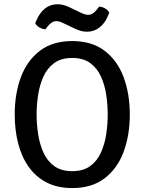

<svg xmlns="http://www.w3.org/2000/svg" viewBox="-20 -894 697 926"><path d="M156.5 -342Q156.5 -296 163.8 -248Q171 -200 189.2 -159Q207.5 -118 241.2 -93.2Q275 -68.5 328.5 -68.5Q381.5 -68.5 415.2 -93.2Q449 -118 467.2 -159Q485.5 -200 492.5 -248Q499.5 -296 499.5 -342Q499.5 -388 492.5 -435.8Q485.5 -483.5 467.2 -524.2Q449 -565 415.2 -589.8Q381.5 -614.5 328.5 -614.5Q275 -614.5 241.2 -589.8Q207.5 -565 189.2 -524.2Q171 -483.5 163.8 -435.8Q156.5 -388 156.5 -342ZM51 -342Q51 -442.5 81 -522.5Q111 -602.5 172.5 -649.2Q234 -696 328.5 -696Q423 -696 484.8 -649Q546.5 -602 576.2 -521.8Q606 -441.5 606 -342Q606 -241.5 576 -161.2Q546 -81 484.5 -34Q423 13 328.5 13Q257 13 204.8 -14Q152.5 -41 118.2 -89.5Q84 -138 67.5 -202.5Q51 -267 51 -342ZM284 -783Q275 -787.5 267.2 -789.8Q259.5 -792 251 -792Q240 -792 229.5 -785.2Q219 -778.5 210.5 -767.5L199 -752.5Q184.5 -753.5 170 -761.8Q155.5 -770 150 -782.5L157 -798.5Q172.5 -834 198 -853.8Q223.5 -873.5 258 -873.5Q275 -873.5 289.8 -868.8Q304.5 -864 316 -858.5L370.5 -832.5Q379.5 -828 389 -825.2Q398.5 -822.5 406 -822.5Q417 -822.5 427.2 -829Q437.5 -835.5 446.5 -847L458 -862Q473 -861.5 487.5 -853Q502 -844.5 507 -832L500 -816Q485 -780.5 459 -760.8Q433 -741 399 -741Q382 -741 367 -745.8Q352 -750.5 341 -756Z"/></svg>

Font: Signika Negative Light
Style: Regular
Weight: 400
Version: Version 2.001